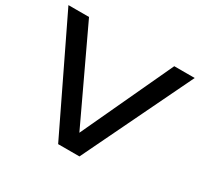

<svg xmlns="http://www.w3.org/2000/svg" viewBox="-156 -948 1196 1147"><g transform="rotate(30 442.5 -375.0)"><path d="M476 -56H414L737 -750H878L516 0H369L7 -750H149Z"/></g></svg>

Font: Bounded
Style: Regular
Weight: 400
Designer: Vlad Churkin
Version: Version 1.0